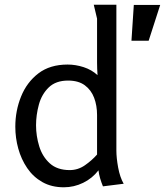

<svg xmlns="http://www.w3.org/2000/svg" viewBox="-20 -782 700 815"><path d="M267 -508Q301 -508 335 -497Q369 -486 394 -463Q393 -477 392.5 -490.5Q392 -504 392 -517V-703L378 -762H474V-143Q474 -112 481.5 -71Q489 -30 505 -2L417 9Q410 -8 405 -25Q400 -42 398 -59Q372 -25 333 -6Q294 13 251 13Q199 13 160 -9Q121 -31 95.5 -68.5Q70 -106 57.5 -151.5Q45 -197 45 -244Q45 -312 69.5 -372.5Q94 -433 143 -470.5Q192 -508 267 -508ZM548 -761H660L611 -609H538ZM269 -440Q217 -440 187 -411Q157 -382 145 -338Q133 -294 133 -250Q133 -205 146.5 -161Q160 -117 191.5 -88.5Q223 -60 276 -60Q311 -60 340.5 -80.5Q370 -101 392 -126V-294Q392 -334 379.5 -367Q367 -400 340 -420Q313 -440 269 -440Z"/></svg>

Font: Rosario Light
Style: Regular
Weight: 300
Designer: Hector Gatti
Foundry: Omnibus Type
Version: Version 1.101; ttfautohint (v1.8.1.43-b0c9)